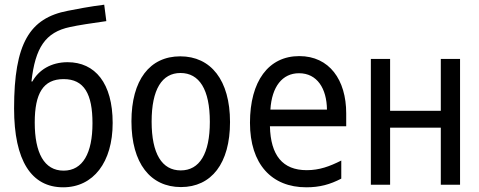

<svg xmlns="http://www.w3.org/2000/svg" viewBox="-20 -787 2040 818"><path d="M249 11C378 11 460 -96 460 -263C460 -433 385 -522 268 -522C198 -522 145 -489 118 -440H114C130 -583 173 -650 279 -672C310 -679 375 -689 433 -697L424 -767C367 -760 298 -747 269 -741C106 -710 40 -602 40 -325C40 -102 114 11 249 11ZM251 -60C168 -60 128 -136 128 -265C128 -389 164 -450 251 -450C339 -450 374 -386 374 -262C374 -135 333 -60 251 -60Z M751 10C881 10 960 -91 960 -267C960 -446 878 -547 748 -547C618 -547 540 -446 540 -270C540 -91 621 10 751 10ZM750 -61C670 -61 626 -132 626 -269C626 -406 670 -476 749 -476C829 -476 874 -406 874 -268C874 -132 830 -61 750 -61Z M1285 11C1342 11 1386 -1 1434 -26V-103C1384 -78 1341 -62 1287 -62C1184 -62 1133 -125 1130 -249H1455V-304C1455 -447 1383 -548 1255 -548C1124 -548 1045 -441 1045 -264C1045 -88 1137 11 1285 11ZM1132 -320C1138 -418 1183 -475 1254 -475C1331 -475 1372 -410 1373 -320Z M1560 0H1642V-243H1858V0H1940V-536H1858V-315H1642V-536H1560Z"/></svg>

Font: Noto Sans Mono ExtraCondensed
Style: Regular
Weight: 400
Width: 2
Designer: Monotype Design Team
Foundry: Monotype Imaging Inc.
Version: Version 2.014